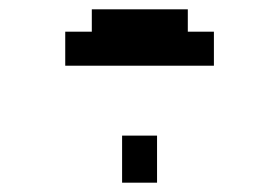

<svg xmlns="http://www.w3.org/2000/svg" viewBox="-20 -422 600 412"><path d="M120 -281V-354H177V-402H383V-354H439V-281ZM242 -30V-131H317V-30Z"/></svg>

Font: Titillium Web
Style: Regular
Weight: 400
Version: Version 1.001;PS 57.000;hotconv 1.0.70;makeotf.lib2.5.55311